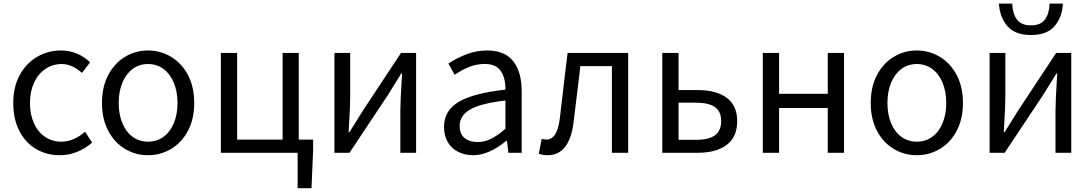

<svg xmlns="http://www.w3.org/2000/svg" viewBox="-20 -830 5932 1043"><path d="M52 -270.6Q52 -358.4 87.4 -422.7Q122.8 -487 182 -521.4Q241.2 -555.8 311.8 -555.8Q400.4 -555.8 469.8 -491.6L425.2 -433.8Q371.4 -482.2 315.6 -482.2Q266.2 -482.2 226.8 -455.6Q187.4 -429 165.1 -380.9Q142.8 -332.8 142.8 -270.6Q142.8 -208.4 164.3 -160.6Q185.8 -112.8 224.6 -86.6Q263.4 -60.4 313.4 -60.4Q349 -60.4 382 -75.3Q415 -90.2 442 -114.8L480.6 -55.4Q443.2 -22.8 398.4 -4.8Q353.6 13.2 305.4 13.2Q233.2 13.2 175.6 -20.7Q118 -54.6 85 -119Q52 -183.4 52 -270.6Z M534 -270.6Q534 -358.4 568.1 -422.7Q602.2 -487 659.4 -521.4Q716.6 -555.8 784.2 -555.8Q851.6 -555.8 909.2 -521.4Q966.8 -487 1000.9 -422.7Q1035 -358.4 1035 -270.6Q1035 -183.6 1000.9 -119.2Q966.8 -54.8 909.2 -20.8Q851.6 13.2 784.2 13.2Q716.6 13.2 659.4 -20.8Q602.2 -54.8 568.1 -119.2Q534 -183.6 534 -270.6ZM944.2 -270.6Q944.2 -333 924.1 -381.1Q904 -429.2 867.7 -455.7Q831.4 -482.2 784.2 -482.2Q736.8 -482.2 700.9 -455.7Q665 -429.2 644.9 -381.1Q624.8 -333 624.8 -270.6Q624.8 -208.2 644.9 -160.4Q665 -112.6 700.9 -86.5Q736.8 -60.4 784.2 -60.4Q831.4 -60.4 867.7 -86.5Q904 -112.6 924.1 -160.4Q944.2 -208.2 944.2 -270.6Z M1179.8 0V-542.6H1268.2V-71.8H1515.2V-542.6H1602.8V-71.8H1681V-16.4L1672.2 192.2H1596.8V0Z M1882.4 -542.6V-312.2Q1882.4 -253.2 1876.4 -158.4Q1874.8 -134.2 1873.8 -112H1878.4Q1895 -138.2 1910.6 -163.4L1950.6 -227.8L2158.4 -542.6H2240.4V0H2154.8V-229.6Q2154.8 -277.2 2162 -393.6Q2163.2 -411 2164.4 -430.6H2159.5L2087.4 -314L1878.6 0H1796.8V-542.6Z M2392 -140.6Q2392 -229.2 2471.4 -276.4Q2550.8 -323.6 2725.6 -343.2Q2726.6 -404.8 2700.9 -443.7Q2675.2 -482.6 2613.2 -482.6Q2569 -482.6 2528.3 -466.1Q2487.6 -449.6 2449.8 -423.8L2415.8 -484.8Q2459.8 -514.4 2513.9 -535.1Q2568 -555.8 2627.2 -555.8Q2722.4 -555.8 2768.2 -497.3Q2814 -438.8 2814 -334.2V0H2741.8L2733.8 -65H2730.4Q2635.4 13.2 2550.6 13.2Q2505.2 13.2 2469.1 -5Q2433 -23.2 2412.5 -57.9Q2392 -92.6 2392 -140.6ZM2725.6 -130.6V-284Q2590.6 -268.4 2533.8 -235.1Q2477 -201.8 2477 -146.6Q2477 -101.8 2503.8 -80.1Q2530.6 -58.4 2574.8 -58.4Q2612.6 -58.4 2648.2 -76.2Q2683.8 -94 2725.6 -130.6Z M2906.6 5 2922.8 -75.8Q2939.2 -71.8 2947.8 -71.8Q3008 -71.8 3021.4 -188.6Q3034.8 -300.2 3046 -400.6L3063.4 -542.6H3392.4V0H3304V-470.8H3132.4L3122.8 -386.8Q3105.6 -240 3095.8 -166.6Q3085 -76.8 3049.5 -31.8Q3014 13.2 2955 13.2Q2928.2 13.2 2906.6 5Z M3666.2 -542.6V-340.8H3769.8Q3870.6 -340.8 3927.6 -298.8Q3984.6 -256.8 3984.6 -172.4Q3984.6 -85.8 3927.7 -42.9Q3870.8 0 3769.8 0H3577.8V-542.6ZM3897.6 -172.6Q3897.6 -224.2 3863.9 -248.2Q3830.2 -272.2 3760.2 -272.2H3666.2V-70.4H3760.2Q3830.4 -70.4 3864 -95.1Q3897.6 -119.8 3897.6 -172.6Z M4212.2 -542.6V-320.6H4476.6V-542.6H4565V0H4476.6V-243.2H4212.2V0H4123.8V-542.6Z M4710 -270.6Q4710 -358.4 4744.1 -422.7Q4778.2 -487 4835.4 -521.4Q4892.6 -555.8 4960.2 -555.8Q5027.6 -555.8 5085.2 -521.4Q5142.8 -487 5176.9 -422.7Q5211 -358.4 5211 -270.6Q5211 -183.6 5176.9 -119.2Q5142.8 -54.8 5085.2 -20.8Q5027.6 13.2 4960.2 13.2Q4892.6 13.2 4835.4 -20.8Q4778.2 -54.8 4744.1 -119.2Q4710 -183.6 4710 -270.6ZM5120.2 -270.6Q5120.2 -333 5100.1 -381.1Q5080 -429.2 5043.7 -455.7Q5007.4 -482.2 4960.2 -482.2Q4912.8 -482.2 4876.9 -455.7Q4841 -429.2 4820.9 -381.1Q4800.8 -333 4800.8 -270.6Q4800.8 -208.2 4820.9 -160.4Q4841 -112.6 4876.9 -86.5Q4912.8 -60.4 4960.2 -60.4Q5007.4 -60.4 5043.7 -86.5Q5080 -112.6 5100.1 -160.4Q5120.2 -208.2 5120.2 -270.6Z M5441.4 -542.6V-312.2Q5441.4 -253.2 5435.4 -158.4Q5433.8 -134.2 5432.8 -112H5437.4Q5454 -138.2 5469.6 -163.4L5509.6 -227.8L5717.4 -542.6H5799.4V0H5713.8V-229.6Q5713.8 -277.2 5721 -393.6Q5722.2 -411 5723.4 -430.6H5718.6L5646.4 -314L5437.6 0H5355.8V-542.6ZM5406.4 -810.4H5478.6Q5480.6 -756.4 5504.1 -724.3Q5527.6 -692.2 5580.6 -692.2Q5633.6 -692.2 5656.7 -724.3Q5679.8 -756.4 5681.8 -810.4H5754Q5750.4 -737.2 5709.2 -688.5Q5668 -639.8 5580.6 -639.8Q5493.4 -639.8 5452.1 -688.5Q5410.8 -737.2 5406.4 -810.4Z"/></svg>

Font: 寒蝉端黑体 Light
Style: Regular
Weight: 300
Designer: ChillDuanSans {Warren2060}; 
Source Han Sans {Ryoko NISHIZUKA 西塚涼子 (kana, bopomofo & ideographs); Paul D. Hunt (Latin, G
Foundry: ChillType&Adobe
Version: Version 1.300;Glyphs 3.3 (3306)